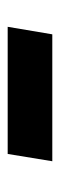

<svg xmlns="http://www.w3.org/2000/svg" viewBox="152 -545 156 500"><g transform="rotate(-90 230.0 -295.0)"><path d="M410.2 -353 390.6 -236.8H60.1L79.1 -353Z"/></g></svg>

Font: Inter 20pt
Style: Bold Italic
Weight: 700
Italic angle: -9.3988°
Version: Version 4.001;git-66647c0bb